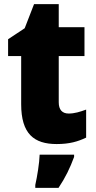

<svg xmlns="http://www.w3.org/2000/svg" viewBox="-20 -777 461 925"><path d="M311 -230C280 -230 263 -248 263 -284V-507H387V-646H263V-757H144L99 -641L19 -588V-507H82V-275C82 -132 144 -83 253 -83C315 -83 355 -95 395 -114V-249C365 -238 339 -230 311 -230ZM337 -21V-32H171C170 7 159 75 150 114V128H262C296 77 317 33 337 -21Z"/></svg>

Font: Noto Sans Kannada UI SemiCondensed Black
Style: Regular
Weight: 900
Width: 4
Designer: Jelle Bosma - Monotype Design Team
Foundry: Monotype Imaging Inc.
Version: Version 2.005